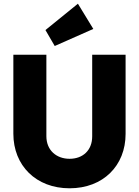

<svg xmlns="http://www.w3.org/2000/svg" viewBox="-20 -1004 748 1035"><path d="M355 11C536 11 657 -111 657 -282V-709H477V-269C477 -193 426 -148 355 -148C285 -148 230 -193 230 -270V-709H52V-283C52 -112 174 11 355 11ZM225 -842 275 -756 483 -848 400 -984Z"/></svg>

Font: MV Cash ExtraBold
Style: Regular
Weight: 800
Designer: Rodrigo Fuenzalida
Foundry: fragTYPE
Version: Version 1.100;Glyphs 3.1.2 (3151)